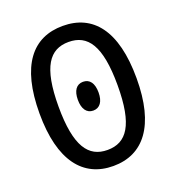

<svg xmlns="http://www.w3.org/2000/svg" viewBox="-136 -851 892 972"><g transform="rotate(-20 310.0 -365.0)"><path d="M571.5 -365.5C571.5 -625 472 -742.5 310 -742.5C148 -742.5 48.5 -625 48.5 -365.5C48.5 -110 148 12 310 12C472 12 571.5 -110 571.5 -365.5ZM469 -365.5C469 -150.5 412.5 -74.5 310 -74.5C208 -74.5 151 -150.5 151 -365.5C151 -580.5 208 -656 310 -656C412.5 -656 469 -580.5 469 -365.5ZM310 -286.5C274.5 -286.5 254.5 -315.5 254.5 -364C254.5 -413.5 274.5 -441.5 310 -441.5C346 -441.5 366 -413.5 366 -364C366 -315.5 346 -286.5 310 -286.5Z"/></g></svg>

Font: Monaspace Neon
Style: Regular
Weight: 400
Designer: Riley Cran & the Lettermatic Team
Foundry: Lettermatic
Version: Version 1.200 (Monaspace Neon)